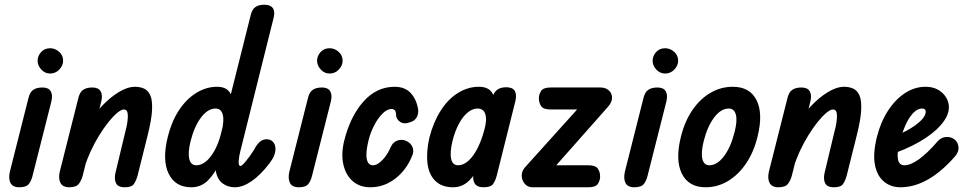

<svg xmlns="http://www.w3.org/2000/svg" viewBox="-20 -792 4104 812"><path d="M62 0Q33 0 24 -19Q15 -38 22 -67L100 -376Q106 -402 120.5 -412Q135 -422 160 -422Q185 -422 194.5 -406Q204 -390 197 -362L118 -50Q113 -28 102 -14Q91 0 62 0ZM192 -481Q170 -481 154.5 -498Q139 -515 139 -535Q139 -555 153.5 -571.5Q168 -588 192 -588Q213 -588 230 -573Q247 -558 247 -535Q247 -515 231 -498Q215 -481 192 -481Z M508 0Q478 0 470 -18.5Q462 -37 469 -64L510 -235Q516 -256 519 -277.5Q522 -299 519.5 -314Q517 -329 504 -329Q493 -329 475.5 -314.5Q458 -300 438.5 -275.5Q419 -251 399.5 -219.5Q380 -188 364 -153.5Q348 -119 338 -86L345 -255Q373 -303 408.5 -341Q444 -379 481.5 -402Q519 -425 551 -425Q573 -425 590 -417Q607 -409 616 -388Q625 -367 623 -326Q621 -285 604 -218L562 -50Q556 -28 546.5 -14Q537 0 508 0ZM273 0Q245 0 235.5 -19Q226 -38 233 -67L311 -376Q317 -402 331.5 -412Q346 -422 371 -422Q396 -422 405.5 -406Q415 -390 408 -362L330 -50Q324 -28 313 -14Q302 0 273 0Z M973 0Q943 0 920.5 -17Q898 -34 892 -72.5Q886 -111 902 -177L1041 -731Q1047 -753 1060.5 -762.5Q1074 -772 1098 -772Q1124 -772 1134 -757.5Q1144 -743 1137 -716L997 -155Q991 -133 989.5 -111.5Q988 -90 997 -90Q1003 -90 1020 -110.5Q1037 -131 1054 -158Q1066 -181 1078.5 -192Q1091 -203 1108 -203Q1125 -203 1135 -191.5Q1145 -180 1145 -163Q1145 -149 1139.5 -134.5Q1134 -120 1118 -99Q1080 -50 1043 -25Q1006 0 973 0ZM789 0Q721 0 693 -58Q665 -116 690 -215Q706 -279 737 -326Q768 -373 810 -399Q852 -425 898 -425Q938 -425 953.5 -398.5Q969 -372 966 -325Q963 -278 947 -215Q930 -151 908 -102.5Q886 -54 857.5 -27Q829 0 789 0ZM810 -93Q843 -93 872 -131.5Q901 -170 917 -235Q929 -282 922 -307.5Q915 -333 892 -333Q859 -333 830.5 -295.5Q802 -258 786 -195Q774 -146 780.5 -119.5Q787 -93 810 -93Z M1244 0Q1215 0 1206 -19Q1197 -38 1204 -67L1282 -376Q1288 -402 1302.5 -412Q1317 -422 1342 -422Q1367 -422 1376.5 -406Q1386 -390 1379 -362L1300 -50Q1295 -28 1284 -14Q1273 0 1244 0ZM1374 -481Q1352 -481 1336.5 -498Q1321 -515 1321 -535Q1321 -555 1335.5 -571.5Q1350 -588 1374 -588Q1395 -588 1412 -573Q1429 -558 1429 -535Q1429 -515 1413 -498Q1397 -481 1374 -481Z M1546 0Q1501 0 1471.5 -26Q1442 -52 1432 -97Q1422 -142 1436 -198Q1462 -301 1517.5 -363Q1573 -425 1649 -425Q1692 -425 1716.5 -399Q1741 -373 1748 -331Q1751 -312 1742.5 -296.5Q1734 -281 1717 -276Q1690 -265 1672.5 -276.5Q1655 -288 1655 -307Q1655 -318 1650.5 -324.5Q1646 -331 1636 -331Q1616 -331 1596 -310Q1576 -289 1561 -259Q1546 -229 1539 -200Q1526 -148 1531 -120.5Q1536 -93 1558 -93Q1576 -93 1597.5 -115.5Q1619 -138 1633 -171Q1642 -191 1660.5 -197.5Q1679 -204 1696 -197Q1716 -189 1724 -171Q1732 -153 1723 -133Q1699 -73 1651.5 -36.5Q1604 0 1546 0Z M1896 0Q1849 0 1821.5 -26.5Q1794 -53 1788 -100.5Q1782 -148 1796 -210Q1813 -276 1844 -324.5Q1875 -373 1917 -399Q1959 -425 2005 -425Q2045 -425 2061 -400Q2077 -375 2075 -331Q2073 -287 2057 -229Q2038 -161 2016 -109.5Q1994 -58 1965 -29Q1936 0 1896 0ZM1917 -93Q1940 -93 1961.5 -112.5Q1983 -132 2000.5 -167Q2018 -202 2030 -249Q2040 -288 2032 -310.5Q2024 -333 2000 -333Q1978 -333 1957.5 -316Q1937 -299 1920.5 -268Q1904 -237 1894 -197Q1882 -147 1888 -120Q1894 -93 1917 -93ZM2025 0Q1996 0 1986.5 -18Q1977 -36 1984 -65L2063 -381Q2074 -423 2121 -423Q2147 -423 2156.5 -408.5Q2166 -394 2160 -366L2081 -50Q2075 -27 2065 -13.5Q2055 0 2025 0Z M2231 0Q2212 0 2199.5 -14.5Q2187 -29 2186.5 -48.5Q2186 -68 2200 -84L2464 -377L2480 -329H2309Q2277 -329 2268 -344Q2259 -359 2259 -376Q2259 -393 2268.5 -407.5Q2278 -422 2309 -422H2519Q2541 -422 2554.5 -410Q2568 -398 2568.5 -379Q2569 -360 2551 -340L2290 -45L2281 -93H2469Q2499 -93 2508.5 -78.5Q2518 -64 2518 -46Q2518 -29 2508.5 -14.5Q2499 0 2469 0Z M2663 0Q2634 0 2625 -19Q2616 -38 2623 -67L2701 -376Q2707 -402 2721.5 -412Q2736 -422 2761 -422Q2786 -422 2795.5 -406Q2805 -390 2798 -362L2719 -50Q2714 -28 2703 -14Q2692 0 2663 0ZM2793 -481Q2771 -481 2755.5 -498Q2740 -515 2740 -535Q2740 -555 2754.5 -571.5Q2769 -588 2793 -588Q2814 -588 2831 -573Q2848 -558 2848 -535Q2848 -515 2832 -498Q2816 -481 2793 -481Z M2964 0Q2892 0 2863.5 -58Q2835 -116 2860 -215Q2876 -279 2908 -326Q2940 -373 2984 -399Q3028 -425 3079 -425Q3151 -425 3179.5 -368.5Q3208 -312 3184 -215Q3168 -149 3135.5 -101Q3103 -53 3059 -26.5Q3015 0 2964 0ZM2980 -93Q3013 -93 3042 -131.5Q3071 -170 3087 -235Q3099 -282 3092 -307.5Q3085 -333 3062 -333Q3029 -333 3000.5 -295.5Q2972 -258 2956 -195Q2944 -146 2950.5 -119.5Q2957 -93 2980 -93Z M3507 0Q3477 0 3469 -18.5Q3461 -37 3468 -64L3509 -235Q3515 -256 3518 -277.5Q3521 -299 3518.5 -314Q3516 -329 3503 -329Q3492 -329 3474.5 -314.5Q3457 -300 3437.5 -275.5Q3418 -251 3398.5 -219.5Q3379 -188 3363 -153.5Q3347 -119 3337 -86L3344 -255Q3372 -303 3407.5 -341Q3443 -379 3480.5 -402Q3518 -425 3550 -425Q3572 -425 3589 -417Q3606 -409 3615 -388Q3624 -367 3622 -326Q3620 -285 3603 -218L3561 -50Q3555 -28 3545.5 -14Q3536 0 3507 0ZM3272 0Q3244 0 3234.5 -19Q3225 -38 3232 -67L3310 -376Q3316 -402 3330.5 -412Q3345 -422 3370 -422Q3395 -422 3404.5 -406Q3414 -390 3407 -362L3329 -50Q3323 -28 3312 -14Q3301 0 3272 0Z M3788 0Q3748 0 3719 -23.5Q3690 -47 3680.5 -93.5Q3671 -140 3688 -211Q3704 -275 3735 -323Q3766 -371 3807 -398Q3848 -425 3894 -425Q3938 -425 3965.5 -399Q3993 -373 3993 -338Q3993 -303 3960 -264.5Q3927 -226 3868 -192Q3809 -158 3730 -133L3743 -212Q3780 -221 3814.5 -239.5Q3849 -258 3872 -279.5Q3895 -301 3895 -320Q3895 -326 3891 -329.5Q3887 -333 3880 -333Q3859 -333 3840.5 -312.5Q3822 -292 3808 -259.5Q3794 -227 3784 -190Q3773 -145 3777.5 -119Q3782 -93 3805 -93Q3831 -93 3866.5 -118.5Q3902 -144 3946 -195Q3959 -210 3979.5 -212.5Q4000 -215 4017 -202Q4031 -191 4033.5 -171.5Q4036 -152 4021 -133Q3964 -67 3905.5 -33.5Q3847 0 3788 0Z"/></svg>

Font: Edu TAS Beginner SemiBold
Style: Regular
Weight: 600
Version: Version 1.003